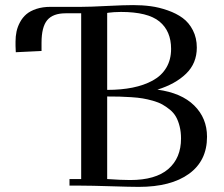

<svg xmlns="http://www.w3.org/2000/svg" viewBox="-20 -729 879 754"><path d="M41 -548.8V-565.9Q41 -586.4 44.9 -605Q48.8 -623.5 58.6 -641.8Q68.4 -660.2 83.5 -673.1Q98.6 -686 123 -694.1Q147.5 -702.1 178.2 -702.1H298.8Q333.5 -702.1 400.4 -705.6Q467.3 -709 502.9 -709Q539.1 -709 572 -704.6Q605 -700.2 638.9 -688.2Q672.9 -676.3 697.5 -658.2Q722.2 -640.1 737.5 -610.1Q752.9 -580.1 752.9 -542Q752.9 -480.5 710.9 -439.7Q668.9 -398.9 598.1 -377Q692.4 -364.3 742.7 -314.7Q793 -265.1 793 -191.9Q793 -97.7 722.2 -46.4Q651.4 4.9 524.9 4.9Q491.7 4.9 414.6 2.4Q337.4 0 298.8 0H252.9V-25.9H298.8V-676.8H237.8Q188 -676.8 165.5 -649.9Q143.1 -623 143.1 -561V-528.8L42 -523.9ZM400.9 -25.9Q455.1 -22 491.2 -22Q590.8 -22 640.9 -65.2Q690.9 -108.4 690.9 -185.1Q690.9 -210.9 685.5 -232.4Q680.2 -253.9 671.4 -269.8Q662.6 -285.6 647.5 -298.1Q632.3 -310.5 617.4 -318.8Q602.5 -327.1 580.8 -333.3Q559.1 -339.4 540.5 -342.5Q522 -345.7 495.4 -347.4Q468.8 -349.1 449 -349.6Q429.2 -350.1 400.9 -350.1ZM400.9 -376Q456.1 -376 500.7 -385Q545.4 -394 579.8 -412.8Q614.3 -431.6 633.1 -463.1Q651.9 -494.6 651.9 -537.1Q651.9 -606.9 606.2 -644.5Q560.5 -682.1 455.1 -682.1Q441.4 -682.1 427.7 -681.2Q414.1 -680.2 407.2 -679.2L400.9 -678.2Z"/></svg>

Font: Dehuti
Style: Bold
Weight: 700
Version: Version 1.2